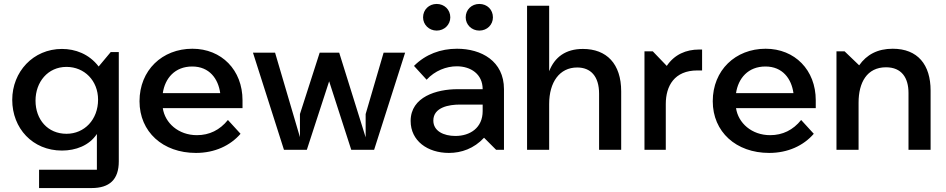

<svg xmlns="http://www.w3.org/2000/svg" viewBox="-20 -759 4792 973"><path d="M178 194H444C535 194 582 151 582 59V-495H541L480 -422C431 -486 361 -511 294 -511C148 -511 42 -395 42 -253C42 -109 145 4 294 4C363 4 432 -21 471 -80V101H178ZM317 -81C222 -81 160 -153 160 -249C160 -343 222 -420 317 -420C408 -420 477 -350 477 -254C477 -153 408 -81 317 -81Z M973 16C1068 16 1147 -21 1199 -81L1135 -151C1094 -100 1041 -74 978 -74C884 -74 816 -136 805 -211H1209V-251C1209 -404 1103 -512 955 -512C802 -512 687 -403 687 -246C687 -91 805 16 973 16ZM1096 -287H805C816 -362 866 -422 954 -422C1041 -422 1086 -360 1096 -287Z M1419 0H1535L1648 -347L1760 0H1876L2033 -492H1924L1833 -181V-63L1699 -492H1600L1500 -181V-64L1374 -492H1262Z M2193 -604C2232 -604 2262 -634 2262 -671C2262 -710 2232 -739 2193 -739C2154 -739 2124 -710 2124 -671C2124 -634 2154 -604 2193 -604ZM2409 -604C2449 -604 2478 -634 2478 -671C2478 -710 2449 -739 2409 -739C2370 -739 2340 -710 2340 -671C2340 -634 2370 -604 2409 -604ZM2255 16C2318 16 2382 -6 2433 -61L2494 0H2534V-307C2534 -450 2419 -512 2296 -512C2213 -512 2137 -484 2078 -425L2142 -355C2184 -401 2242 -423 2295 -423C2365 -423 2426 -384 2426 -307H2298C2194 -307 2061 -269 2061 -146C2061 -45 2147 16 2255 16ZM2288 -70C2228 -70 2176 -95 2176 -148C2176 -216 2257 -229 2309 -229H2426V-196C2426 -111 2362 -70 2288 -70Z M2651 0H2763V-232C2763 -343 2816 -417 2905 -417C2973 -417 3016 -373 3016 -284V0H3128V-296C3128 -436 3054 -511 2934 -511C2847 -511 2791 -470 2763 -398V-730H2651Z M3246 0H3354V-232C3354 -324 3398 -402 3514 -402H3538V-508H3523C3457 -508 3398 -483 3359 -425L3288 -499H3246Z M3878 16C3973 16 4052 -21 4104 -81L4040 -151C3999 -100 3946 -74 3883 -74C3789 -74 3721 -136 3710 -211H4114V-251C4114 -404 4008 -512 3860 -512C3707 -512 3592 -403 3592 -246C3592 -91 3710 16 3878 16ZM4001 -287H3710C3721 -362 3771 -422 3859 -422C3946 -422 3991 -360 4001 -287Z M4219 0H4331V-239C4331 -340 4373 -418 4470 -418C4549 -418 4584 -365 4584 -288V0H4696V-300C4696 -431 4631 -512 4504 -512C4427 -512 4372 -482 4334 -428L4260 -499H4219Z"/></svg>

Font: LaHaus Display SemiBold
Style: Regular
Weight: 600
Designer: We are Make, BastardaType, Dalton Maag Ltd
Foundry: BastardaType, Dalton Maag Ltd
Version: Version 3.100;Glyphs 3.3 (3331)